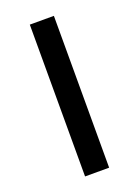

<svg xmlns="http://www.w3.org/2000/svg" viewBox="-110 -587 461 637"><g transform="rotate(-20 120.5 -268.0)"><path d="M163 0V-536H78V0Z"/></g></svg>

Font: Noto Sans Lao Looped SemiCondensed
Style: Regular
Weight: 400
Width: 4
Designer: Mark Frömberg, Ben Mitchell
Foundry: The Fontpad Ltd
Version: Version 1.002